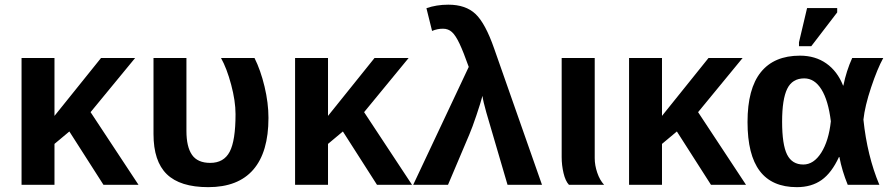

<svg xmlns="http://www.w3.org/2000/svg" viewBox="-20 -770 3710 800"><path d="M411.1 0 269 -222.2 207 -170.4V0H69.8V-528.3H207V-287.1L400.9 -528.3H543L357.4 -302.7L557.1 0Z M1098.6 -278.8Q1098.6 -136.2 1035.4 -63.2Q972.2 9.8 847.7 9.8Q730.5 9.8 675 -44.2Q619.6 -98.1 619.6 -211.4V-528.3H756.8V-224.6Q756.8 -158.2 780 -124.8Q803.2 -91.3 856 -91.3Q912.6 -91.3 937 -137.7Q961.4 -184.1 961.4 -294.4Q961.4 -349.1 943.1 -417.5Q924.8 -485.8 900.9 -528.3H1040.5Q1065.9 -477.5 1082.3 -409.2Q1098.6 -340.8 1098.6 -278.8Z M1550.8 0 1408.7 -222.2 1346.7 -170.4V0H1209.5V-528.3H1346.7V-287.1L1540.5 -528.3H1682.6L1497.1 -302.7L1696.8 0Z M2238.3 0H2094.7Q2019.5 -255.4 2006.3 -301.5Q1993.2 -347.7 1990.2 -370.6Q1982.9 -342.3 1965.1 -289.6Q1947.3 -236.8 1935.5 -209.5L1846.7 0H1701.7L1933.1 -491.2Q1911.1 -553.2 1894.8 -587.9Q1878.4 -622.6 1863 -636.5Q1847.7 -650.4 1825.7 -650.4Q1802.2 -650.4 1780.3 -641.1L1756.8 -735.8Q1798.3 -750.5 1848.1 -750.5Q1920.4 -750.5 1961.4 -711.7Q2002.4 -672.9 2039.1 -567.4Z M2350.6 0Q2335.9 -15.6 2328.1 -48.6Q2320.3 -81.5 2320.3 -115.2V-528.3H2458V-110.8Q2458 -81.5 2468.5 -50.5Q2479 -19.5 2497.1 0Z M2942.4 0 2800.3 -222.2 2738.3 -170.4V0H2601.1V-528.3H2738.3V-287.1L2932.1 -528.3H3074.2L2888.7 -302.7L3088.4 0Z M3475.6 -115.7Q3445.3 -49.8 3403.3 -20Q3361.3 9.8 3300.3 9.8Q3196.8 9.8 3145.8 -57.4Q3094.7 -124.5 3094.7 -261.7Q3094.7 -400.4 3150.1 -469.2Q3205.6 -538.1 3313 -538.1Q3377 -538.1 3423.1 -505.6Q3469.2 -473.1 3492.7 -413.6H3494.1Q3506.3 -474.1 3530.8 -528.3H3660.2Q3635.7 -483.9 3609.6 -405.8Q3583.5 -327.6 3577.6 -271.5Q3593.3 -120.6 3644 0H3512.2Q3488.3 -58.6 3477.5 -115.7ZM3238.8 -263.2Q3238.8 -167.5 3259.5 -126Q3280.3 -84.5 3327.1 -84.5Q3370.6 -84.5 3401.9 -133.8Q3433.1 -183.1 3441.9 -264.6Q3431.2 -351.6 3402.6 -397.5Q3374 -443.4 3331.1 -443.4Q3281.2 -443.4 3260 -399.9Q3238.8 -356.4 3238.8 -263.2ZM3309.1 -577.6V-593.8L3342.8 -736.3H3468.3V-718.3L3360.4 -577.6Z"/></svg>

Font: Liberation Sans
Style: Bold
Weight: 700
Designer: Steve Matteson
Foundry: Ascender Corporation
Version: Version 2.1.5